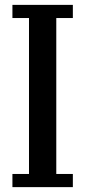

<svg xmlns="http://www.w3.org/2000/svg" viewBox="-20 -768 350 788"><path d="M31 -54H99V-694H31V-748H279V-694H211V-54H279V0H31Z"/></svg>

Font: IBM Plex Serif Medium
Style: Regular
Weight: 500
Designer: Mike Abbink, Paul van der Laan, Pieter van Rosmalen
Foundry: Bold Monday
Version: Version 2.5